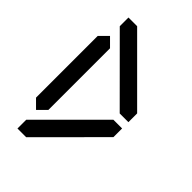

<svg xmlns="http://www.w3.org/2000/svg" viewBox="-49 -867 1075 1075"><g transform="rotate(-45 488.5 -329.5)"><path d="M732.9 -462.9H244.6L195.8 -511.7L244.6 -560.5H732.9L781.7 -511.7ZM927.7 -442.9 582.5 -97.7H513.2V-166.5L858.9 -511.7H927.7ZM48.8 -511.7H118.2L463.4 -166.5V-97.7H394.5L48.8 -442.9Z"/></g></svg>

Font: BabelStone Centaurian
Style: Regular
Weight: 400
Designer: Andrew West
Foundry: BabelStone
Version: Version 1.01 November 6, 2013